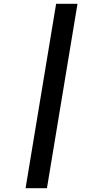

<svg xmlns="http://www.w3.org/2000/svg" viewBox="-20 -843 540 1006"><path d="M114 143 274 -823H386L226 143Z"/></svg>

Font: Iosevka SS04 Oblique
Style: Bold
Weight: 700
Italic angle: -9°
Monospace: yes
Designer: Belleve Invis
Foundry: Belleve Invis
Version: Version 19.0.0; ttfautohint (v1.8.4)